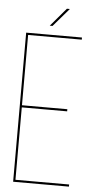

<svg xmlns="http://www.w3.org/2000/svg" viewBox="-57 -863 456 898"><g transform="rotate(5 171.0 -414.0)"><path d="M220 -828H234L160 -742H147ZM50 -360H263V-350H50V-10H302V0H40V-700H302V-690H50Z"/></g></svg>

Font: Bebas Neue Thin
Style: Regular
Weight: 200
Designer: Ryoichi Tsunekawa
Foundry: Ryoichi Tsunekawa
Version: Version 1.003;PS 001.003;hotconv 1.0.70;makeotf.lib2.5.58329